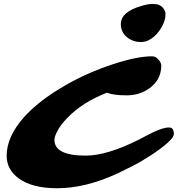

<svg xmlns="http://www.w3.org/2000/svg" viewBox="-20 -956 923 997"><path d="M638.2 -763.7Q607.4 -790 607.4 -831.1Q607.4 -894 712.9 -924.8Q748.5 -935.5 771.5 -935.5Q794.4 -935.5 805.9 -930.4Q817.4 -925.3 824.7 -917Q839.4 -900.4 839.4 -883.1Q839.4 -865.7 835.2 -851.6Q831.1 -837.4 823.2 -822.3Q815.4 -807.1 804.2 -792Q793 -776.9 778.8 -764.9Q764.6 -752.9 748 -745.4Q731.4 -737.8 710.9 -737.8Q690.4 -737.8 671.4 -744.6Q652.3 -751.5 638.2 -763.7ZM262.7 -229.5Q262.7 -147.9 425.3 -147.9Q535.2 -147.9 701.2 -231L751 -257.3Q864.3 -314.9 878.9 -282.2Q882.8 -273.4 882.8 -262Q882.8 -250.5 873.3 -238.5Q863.8 -226.6 847.7 -212.2Q831.5 -197.8 810.1 -181.9Q788.6 -166 764.6 -150.4L716.8 -120.6Q692.4 -106 664.1 -91.8L592.8 -56.6Q425.3 21.5 276.9 21.5Q147 21.5 77.1 -29.8Q14.6 -75.2 14.6 -147Q14.6 -246.1 104 -346.7Q181.2 -433.1 315.4 -510.7Q432.6 -578.6 565.4 -622.1Q690.9 -663.6 769 -663.6Q785.6 -663.6 796.9 -652.8Q817.4 -633.8 817.4 -615.2Q817.4 -543 757.3 -498.5Q706.1 -460.9 637.7 -460.9Q569.3 -460.9 535.2 -474.6Q407.7 -425.3 328.1 -342.3Q294.9 -307.6 278.8 -277.3Q262.7 -247.1 262.7 -229.5Z"/></svg>

Font: Sarina
Style: Regular
Weight: 400
Designer: James Grieshaber
Foundry: James Grieshaber
Version: Version 1.001